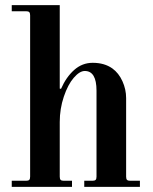

<svg xmlns="http://www.w3.org/2000/svg" viewBox="-20 -732 600 752"><path d="M26 0V-24H82Q91 -24 94.5 -27.5Q98 -31 98 -40V-672Q98 -681 94.5 -684.5Q91 -688 82 -688H26V-712H214V-385L219 -384Q239 -430 270.5 -458Q302 -486 343 -486Q389 -486 420 -464Q445 -446 459.5 -414Q474 -382 474 -348V-40Q474 -31 477.5 -27.5Q481 -24 490 -24H528V0H310V-24H342Q351 -24 354.5 -27.5Q358 -31 358 -40V-377Q358 -454 312 -454Q292 -454 269 -427.5Q246 -401 230 -353.5Q214 -306 214 -254V-40Q214 -31 217.5 -27.5Q221 -24 230 -24H262V0Z"/></svg>

Font: Old Standard TT
Style: Bold
Weight: 700
Designer: Alexey Kryukov <alexios@thessalonica.org.ru>
Version: Version 2.2